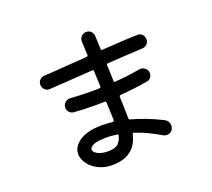

<svg xmlns="http://www.w3.org/2000/svg" viewBox="-132 -951 1265 1145"><g transform="rotate(-20 500.0 -378.0)"><path d="M802 -571Q760 -569 701.5 -565.5Q643 -562 578 -558Q569 -557 569 -548Q571 -524 571.5 -499Q572 -474 573 -448Q573 -439 582 -440Q624 -443 664 -448Q704 -453 741 -460Q761 -463 777 -450.5Q793 -438 793 -417Q793 -402 783.5 -390Q774 -378 759 -376Q719 -369 674.5 -363.5Q630 -358 585 -355Q576 -354 576 -345Q578 -307 578.5 -272Q579 -237 580 -208Q580 -199 588 -198Q632 -186 679.5 -168Q727 -150 779 -124Q806 -110 806 -80Q806 -59 793 -47.5Q780 -36 763 -36Q751 -36 742 -41Q706 -62 666.5 -81.5Q627 -101 583 -115Q582 -116 579 -116Q573 -116 572 -109Q542 22 394 22Q355 22 320.5 8Q286 -6 262 -30.5Q238 -55 229 -86Q226 -98 226 -110Q226 -157 276 -190Q326 -223 419 -223Q434 -223 450.5 -222Q467 -221 484 -219Q494 -219 494 -228Q493 -253 492.5 -281Q492 -309 490 -340Q490 -349 481 -349Q464 -348 447 -348Q430 -348 414 -348Q379 -348 347 -349.5Q315 -351 288 -353Q271 -354 259.5 -366.5Q248 -379 248 -395Q248 -415 262.5 -427.5Q277 -440 295 -439Q327 -437 358.5 -435.5Q390 -434 421 -434Q435 -434 450 -434Q465 -434 479 -435Q488 -435 488 -444Q487 -469 486 -493.5Q485 -518 484 -542Q484 -552 475 -550Q393 -545 319 -539.5Q245 -534 199 -532Q181 -531 168 -544Q155 -557 155 -576Q155 -593 167 -605Q179 -617 195 -618Q241 -620 315 -626Q389 -632 471 -637Q480 -639 480 -647Q479 -673 477.5 -695Q476 -717 476 -734Q476 -752 488.5 -765Q501 -778 520 -778Q537 -778 549 -766.5Q561 -755 562 -738Q563 -721 564 -699.5Q565 -678 566 -653Q566 -644 575 -645Q638 -649 696 -652.5Q754 -656 799 -657Q818 -658 830.5 -645Q843 -632 843 -613Q843 -596 831 -584Q819 -572 802 -571ZM402 -64Q447 -64 466 -83.5Q485 -103 490 -130Q490 -131 490.5 -131.5Q491 -132 491 -133Q491 -140 483 -140Q463 -143 442 -144.5Q421 -146 399 -144Q352 -143 331 -132Q310 -121 310 -107Q310 -91 335 -77.5Q360 -64 402 -64Z"/></g></svg>

Font: Kiwi Maru Medium
Style: Regular
Weight: 500
Designer: Hiroki-Chan
Version: Version 1.100